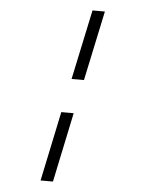

<svg xmlns="http://www.w3.org/2000/svg" viewBox="-61 -781 771 1019"><g transform="rotate(5 325.0 -271.5)"><path d="M311 -361 390 -733H456L377 -361ZM194 190 272 -181H338L260 190Z"/></g></svg>

Font: Azeret Mono ExtraLight
Style: Italic
Weight: 250
Italic angle: -12°
Designer: Martin Vácha
Foundry: Displaay
Version: Version 1.002